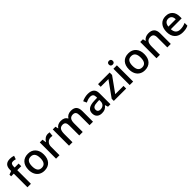

<svg xmlns="http://www.w3.org/2000/svg" viewBox="506 -2631 4508 4508"><g transform="rotate(-45 2760.0 -377.5)"><path d="M353 -453.1H221.2V0H106V-453.1H17.1V-506.8L106 -542V-577.1Q106 -672.9 150.9 -719Q195.8 -765.1 288.1 -765.1Q348.6 -765.1 407.2 -745.1L377 -658.2Q334.5 -671.9 295.9 -671.9Q256.8 -671.9 239 -647.7Q221.2 -623.5 221.2 -575.2V-540H353Z M923.8 -271Q923.8 -138.7 856 -64.5Q788.1 9.8 667 9.8Q591.3 9.8 533.2 -24.4Q475.1 -58.6 443.8 -122.6Q412.6 -186.5 412.6 -271Q412.6 -402.3 480 -476.1Q547.4 -549.8 669.9 -549.8Q787.1 -549.8 855.5 -474.4Q923.8 -398.9 923.8 -271ZM530.8 -271Q530.8 -84 668.9 -84Q805.7 -84 805.7 -271Q805.7 -456.1 668 -456.1Q595.7 -456.1 563.2 -408.2Q530.8 -360.4 530.8 -271Z M1329.6 -549.8Q1364.3 -549.8 1386.7 -544.9L1375.5 -438Q1351.1 -443.8 1324.7 -443.8Q1255.9 -443.8 1213.1 -398.9Q1170.4 -354 1170.4 -282.2V0H1055.7V-540H1145.5L1160.6 -444.8H1166.5Q1193.4 -493.2 1236.6 -521.5Q1279.8 -549.8 1329.6 -549.8Z M1941.9 0H1826.7V-333Q1826.7 -395 1803.2 -425.5Q1779.8 -456.1 1730 -456.1Q1663.6 -456.1 1632.6 -412.8Q1601.6 -369.6 1601.6 -269V0H1486.8V-540H1576.7L1592.8 -469.2H1598.6Q1621.1 -507.8 1663.8 -528.8Q1706.5 -549.8 1757.8 -549.8Q1882.3 -549.8 1922.9 -464.8H1930.7Q1954.6 -504.9 1998 -527.3Q2041.5 -549.8 2097.7 -549.8Q2194.3 -549.8 2238.5 -501Q2282.7 -452.1 2282.7 -352.1V0H2168V-333Q2168 -395 2144.3 -425.5Q2120.6 -456.1 2070.8 -456.1Q2003.9 -456.1 1972.9 -414.3Q1941.9 -372.6 1941.9 -286.1Z M2780.8 0 2757.8 -75.2H2753.9Q2714.8 -25.9 2675.3 -8.1Q2635.7 9.8 2573.7 9.8Q2494.1 9.8 2449.5 -33.2Q2404.8 -76.2 2404.8 -154.8Q2404.8 -238.3 2466.8 -280.8Q2528.8 -323.2 2655.8 -327.1L2749 -330.1V-358.9Q2749 -410.6 2724.9 -436.3Q2700.7 -461.9 2649.9 -461.9Q2608.4 -461.9 2570.3 -449.7Q2532.2 -437.5 2497.1 -420.9L2460 -502.9Q2503.9 -525.9 2556.2 -537.8Q2608.4 -549.8 2654.8 -549.8Q2757.8 -549.8 2810.3 -504.9Q2862.8 -460 2862.8 -363.8V0ZM2609.9 -78.1Q2672.4 -78.1 2710.2 -113Q2748 -147.9 2748 -210.9V-257.8L2678.7 -254.9Q2597.7 -252 2560.8 -227.8Q2523.9 -203.6 2523.9 -153.8Q2523.9 -117.7 2545.4 -97.9Q2566.9 -78.1 2609.9 -78.1Z M3383.8 0H2974.1V-70.8L3247.1 -452.1H2990.7V-540H3376V-460L3108.9 -87.9H3383.8Z M3615.7 0H3501V-540H3615.7ZM3494.1 -683.1Q3494.1 -713.9 3511 -730.5Q3527.8 -747.1 3559.1 -747.1Q3589.4 -747.1 3606.2 -730.5Q3623 -713.9 3623 -683.1Q3623 -653.8 3606.2 -637Q3589.4 -620.1 3559.1 -620.1Q3527.8 -620.1 3511 -637Q3494.1 -653.8 3494.1 -683.1Z M4258.8 -271Q4258.8 -138.7 4190.9 -64.5Q4123 9.8 4002 9.8Q3926.3 9.8 3868.2 -24.4Q3810.1 -58.6 3778.8 -122.6Q3747.6 -186.5 3747.6 -271Q3747.6 -402.3 3814.9 -476.1Q3882.3 -549.8 4004.9 -549.8Q4122.1 -549.8 4190.4 -474.4Q4258.8 -398.9 4258.8 -271ZM3865.7 -271Q3865.7 -84 4003.9 -84Q4140.6 -84 4140.6 -271Q4140.6 -456.1 4002.9 -456.1Q3930.7 -456.1 3898.2 -408.2Q3865.7 -360.4 3865.7 -271Z M4865.7 0H4750.5V-332Q4750.5 -394.5 4725.3 -425.3Q4700.2 -456.1 4645.5 -456.1Q4572.8 -456.1 4539.1 -413.1Q4505.4 -370.1 4505.4 -269V0H4390.6V-540H4480.5L4496.6 -469.2H4502.4Q4526.9 -507.8 4571.8 -528.8Q4616.7 -549.8 4671.4 -549.8Q4865.7 -549.8 4865.7 -352.1Z M5261.2 9.8Q5135.3 9.8 5064.2 -63.7Q4993.2 -137.2 4993.2 -266.1Q4993.2 -398.4 5059.1 -474.1Q5125 -549.8 5240.2 -549.8Q5347.2 -549.8 5409.2 -484.9Q5471.2 -419.9 5471.2 -306.2V-244.1H5111.3Q5113.8 -165.5 5153.8 -123.3Q5193.8 -81.1 5266.6 -81.1Q5314.5 -81.1 5355.7 -90.1Q5397 -99.1 5444.3 -120.1V-26.9Q5402.3 -6.8 5359.4 1.5Q5316.4 9.8 5261.2 9.8ZM5240.2 -462.9Q5185.5 -462.9 5152.6 -428.2Q5119.6 -393.6 5113.3 -327.1H5358.4Q5357.4 -394 5326.2 -428.5Q5294.9 -462.9 5240.2 -462.9Z"/></g></svg>

Font: f0_46533          
Style: Regular
Weight: 600
Foundry: Ascender Corporation
Version: Version 1.10